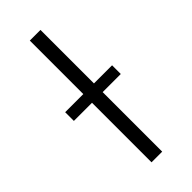

<svg xmlns="http://www.w3.org/2000/svg" viewBox="-224 -725 764 764"><g transform="rotate(-45 158.0 -342.5)"><path d="M290 -335H188V0H128V-335H26V-384H128V-685H188V-384H290Z"/></g></svg>

Font: Fira Sans Light
Style: Regular
Weight: 300
Designer: bBox Type GmbH & Carrois Corporate GbR & Edenspiekermann AG
Foundry: bBox Type GmbH & Carrois Corporate GbR & Edenspiekermann AG
Version: Version 4.301